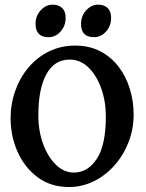

<svg xmlns="http://www.w3.org/2000/svg" viewBox="-20 -770 613 804"><path d="M269 13.2Q192.9 13.2 138.2 -27.3Q83.5 -67.9 54 -133.5Q24.4 -199.2 24.4 -274.9Q24.4 -335.9 44.2 -390.9Q64 -445.8 100.1 -488.3Q136.2 -530.8 185.8 -554.9Q235.4 -579.1 294.9 -579.1Q354.5 -579.1 400.4 -554.9Q446.3 -530.8 477.3 -489.7Q508.3 -448.7 523.9 -397.2Q539.6 -345.7 539.6 -290.5Q539.6 -229.5 518.3 -174.8Q497.1 -120.1 459.5 -77.6Q421.9 -35.2 372.8 -11Q323.7 13.2 269 13.2ZM289.1 -47.4Q347.7 -47.4 385.5 -105.2Q423.3 -163.1 423.3 -282.2Q423.3 -344.2 404.3 -398.7Q385.3 -453.1 351.1 -486.8Q316.9 -520.5 271.5 -520.5Q207.5 -520.5 174.1 -459Q140.6 -397.5 140.6 -287.6Q140.6 -220.7 160.9 -166.3Q181.2 -111.8 214.8 -79.6Q248.5 -47.4 289.1 -47.4ZM254.9 -695.3Q254.9 -661.6 233.6 -637.9Q212.4 -614.3 183.1 -614.3Q128.9 -614.3 128.9 -669.9Q128.9 -703.6 150.6 -727.1Q172.4 -750.5 200.2 -750.5Q225.6 -750.5 240.2 -736.6Q254.9 -722.7 254.9 -695.3ZM445.3 -695.3Q445.3 -661.6 424.1 -637.9Q402.8 -614.3 373.5 -614.3Q319.3 -614.3 319.3 -669.9Q319.3 -703.6 341.1 -727.1Q362.8 -750.5 391.1 -750.5Q416 -750.5 430.7 -736.6Q445.3 -722.7 445.3 -695.3Z"/></svg>

Font: Dai Banna SIL SemiBold
Style: Regular
Weight: 600
Designer: Victor Gaultney
Foundry: SIL International
Version: Version 4.000